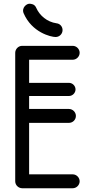

<svg xmlns="http://www.w3.org/2000/svg" viewBox="-20 -998 454 1022"><path d="M313 -838C313 -856 300 -872 281 -874C231 -881 191 -915 173 -956C164 -978 144 -977 140 -978C123 -981 93 -957 106 -927C150 -825 251 -801 276 -801C296 -801 313 -817 313 -838ZM135 -70V-344H347C367 -344 384 -360 384 -381C384 -401 367 -418 347 -418H135V-487H347C366 -487 382 -503 382 -522C382 -541 366 -557 347 -557H135V-680H367C387 -680 404 -697 404 -717C404 -737 387 -754 367 -754H98C76 -754 61 -735 61 -717V-33C61 -11 80 4 98 4H367C387 4 404 -13 404 -33C404 -53 387 -70 367 -70Z"/></svg>

Font: LS
Style: RegularAlt
Weight: 500
Designer: BSozoo
Foundry: BSozoo
Version: Version 001.000